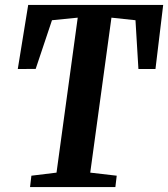

<svg xmlns="http://www.w3.org/2000/svg" viewBox="-20 -763 686 783"><path d="M102.5 0 108 -46.5 210.5 -59 297 -691 192 -680.5 125.5 -482 52.5 -481.5 95 -743H645.5L614 -481.5H544.5L532.5 -680.5L434.5 -691L348 -59L456 -46.5L450.5 0Z"/></svg>

Font: Merriweather 24pt SemiCondensed
Style: Bold Italic
Weight: 700
Width: 4
Italic angle: -7.8°
Designer: Eben Sorkin
Foundry: Eben Sorkin
Version: Version 2.101